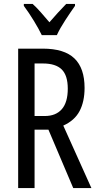

<svg xmlns="http://www.w3.org/2000/svg" viewBox="-20 -963 501 983"><path d="M199 -714Q309 -714 361 -664Q413 -614 413 -513Q413 -443 387.5 -394.5Q362 -346 304 -320L448 0H355L228 -299H157V0H73V-714ZM200 -638H157V-369H209Q266 -369 296.5 -404Q327 -439 327 -509Q327 -577 296 -607.5Q265 -638 200 -638ZM194 -783Q178 -816 153 -857Q128 -898 102 -933V-943H147Q166 -926 188.5 -900.5Q211 -875 233 -849Q259 -879 276.5 -898Q294 -917 319 -943H364V-933Q342 -902 314.5 -860Q287 -818 271 -783Z"/></svg>

Font: Noto Sans Lao ExtraCondensed
Style: Regular
Weight: 400
Width: 2
Designer: Monotype Design Team
Foundry: Monotype Imaging Inc.
Version: Version 2.004; ttfautohint (v1.8.4.7-5d5b)